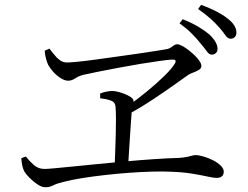

<svg xmlns="http://www.w3.org/2000/svg" viewBox="-20 -819 1040 806"><path d="M868.6 -589.7Q857.8 -589.7 848 -603.7Q838.2 -617.7 822.5 -636Q807.1 -655.8 786.4 -676.7Q765.8 -697.7 733.6 -721L746.9 -738.3Q784.1 -723.6 812.1 -707Q840.1 -690.3 858.1 -674.9Q893.2 -641.9 893.2 -614.4Q893.2 -602.5 886.2 -596.1Q879.1 -589.7 868.6 -589.7ZM515.3 -372.9Q557.2 -402.7 597.9 -436.1Q638.6 -469.6 669.7 -500.1Q700.8 -530.6 712.3 -549.6Q719.3 -560.5 716.5 -564.9Q713.7 -569.3 701.7 -568.9Q687.5 -568.3 652 -563.4Q616.6 -558.6 570.6 -551Q524.6 -543.4 477.4 -534.5Q430.2 -525.6 390.4 -517.6Q350.6 -509.6 328.5 -504.6Q309.8 -499.4 295.4 -489.8Q281.1 -480.2 266 -480.2Q251.5 -480.2 234.2 -491.3Q216.8 -502.5 203 -518.1Q189.3 -533.7 182.4 -546.4Q177.8 -556.3 173.4 -571.6Q169 -587 167.6 -606L187.5 -614.9Q197.1 -603.3 207.5 -589.7Q217.8 -576.2 231.2 -566.4Q244.5 -556.7 261.1 -556.7Q274.2 -556.7 306.5 -559.9Q338.8 -563.1 382.1 -569Q425.4 -575 472.2 -581.5Q519 -588 562.1 -594.2Q605.2 -600.3 637.1 -605.6Q669 -610.9 682.4 -613.1Q691.8 -615.6 698.1 -620.2Q704.5 -624.9 710.5 -629Q716.6 -633.2 724.3 -633.2Q731.7 -633.2 744.2 -626.6Q756.7 -620.1 770.8 -609.3Q784.9 -598.5 797.5 -586.2Q810 -573.9 817.7 -562.5Q825.3 -551.1 825.3 -542.7Q825.3 -534.1 819.1 -528.7Q812.8 -523.4 803.7 -519.6Q794.7 -515.7 785.1 -512Q775.6 -508.2 768.8 -503.6Q747.7 -488.6 709.4 -461.4Q671.2 -434.3 622.3 -401.8Q573.4 -369.2 518.9 -339.4ZM170.1 -32.9Q155.2 -32.9 136.8 -45.3Q118.4 -57.7 103.3 -73.2Q88.2 -88.7 82 -99.6Q76.8 -109.9 73.9 -122Q71 -134.2 69.4 -154.7L88.3 -162Q104.4 -141.8 122.6 -125.8Q140.8 -109.8 167.1 -109.8Q178.2 -109.8 210 -112.7Q241.8 -115.6 288.5 -120.3Q335.3 -125.1 390.9 -130.5Q446.5 -135.9 505.9 -141.3Q565.4 -146.7 623.3 -150.7Q681.2 -154.7 731.1 -156.1Q752.9 -157.8 765.6 -160.4Q778.4 -163 786 -165.4Q793.6 -167.9 799.5 -167.9Q815.2 -167.9 835.4 -161.8Q855.6 -155.7 874.7 -146Q893.8 -136.3 906.5 -123.8Q919.3 -111.3 919.3 -98.3Q919.3 -85.1 911.4 -78.7Q903.5 -72.2 889.4 -72.2Q876.6 -72.2 850.6 -78Q824.5 -83.7 785.5 -90.2Q746.5 -96.6 696 -98.2Q663.8 -99.8 618.4 -98.6Q573 -97.4 521.5 -93.6Q470 -89.8 419.1 -84Q368.2 -78.2 323.6 -71.1Q279 -64.1 248.1 -55.7Q220 -49.4 204.1 -41.2Q188.3 -32.9 170.1 -32.9ZM461.2 -117.9Q462.2 -146.9 463.6 -182Q465 -217.2 465.9 -252.7Q466.8 -288.2 466.8 -318.5Q466.8 -348.8 465.2 -368.5Q464.4 -389.3 447.5 -396.1Q430.6 -402.9 400.6 -406.4L400.4 -426.5Q412 -431.1 425.8 -434.1Q439.6 -437 451.6 -437Q461.4 -437 475.4 -433.6Q489.5 -430.2 503.8 -424.5Q518.1 -418.7 528.6 -411.6Q539.1 -404.4 539.9 -397.5Q541.4 -389.8 540.1 -383Q538.7 -376.2 536.3 -367.8Q534 -359.4 532.6 -345.9Q531.1 -324.2 528.2 -285.2Q525.3 -246.3 522.8 -201.9Q520.2 -157.6 517.6 -118.5ZM948.3 -656.5Q935.7 -656.5 926.4 -670.6Q917.1 -684.7 900.7 -703.3Q883.8 -722.7 864.1 -740.3Q844.4 -757.9 811.6 -781.2L824.2 -798.7Q862 -784.8 889.1 -770.6Q916.2 -756.4 933.7 -742.6Q954.1 -727.1 963.3 -712.2Q972.5 -697.3 972.5 -681.9Q972.5 -671.2 966.1 -663.9Q959.6 -656.5 948.3 -656.5Z"/></svg>

Font: Noto Serif SC ExtraLight
Style: Regular
Weight: 200
Designer: Ryoko NISHIZUKA 西塚涼子 (kana & ideographs); Frank Grießhammer (Latin, Greek & Cyrillic); Wenlong ZHANG 张文龙 (bopomofo); San
Foundry: Adobe
Version: Version 2.002-H1;hotconv 1.1.0;makeotfexe 2.6.0